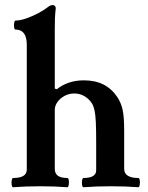

<svg xmlns="http://www.w3.org/2000/svg" viewBox="-20 -747 594 770"><path d="M32.7 -33.2Q87.4 -33.2 87.4 -66.9V-567.4Q87.4 -597.7 76.2 -613Q64.9 -628.4 42.5 -628.4Q38.1 -628.4 36.6 -637.5Q35.2 -646.5 36.9 -655.5Q38.6 -664.6 42.5 -664.6Q60.5 -664.6 85.2 -673.1Q109.9 -681.6 133.3 -694.1Q156.7 -706.5 170.9 -717.8Q177.2 -722.7 181.6 -724.6Q186 -726.6 191.4 -726.6Q197.3 -726.6 200.4 -723.1Q203.6 -719.7 203.6 -713.4Q201.2 -693.4 200.4 -674.6Q199.7 -655.8 199.7 -628.4V-391.6L208 -389.2Q230 -406.7 257.1 -415.8Q284.2 -424.8 316.4 -424.8Q361.8 -424.8 395 -408Q428.2 -391.1 450.7 -357.4Q465.3 -335.4 471.7 -307.1Q478 -278.8 478 -223.1V-69.8Q478 -51.3 492.7 -42.2Q507.3 -33.2 534.7 -33.2Q539.1 -33.2 540.5 -23.9Q542 -14.6 540.3 -5.4Q538.6 3.9 534.7 3.9Q485.8 0 424.8 0Q363.8 0 314.9 3.9Q310.5 3.9 309.1 -5.4Q307.6 -14.6 309.3 -23.9Q311 -33.2 314.9 -33.2Q340.3 -33.2 353 -41Q365.7 -48.8 365.7 -64V-172.9Q365.7 -227.1 364.3 -257.3Q362.8 -287.6 359.1 -304.4Q355.5 -321.3 348.6 -332.5Q336.9 -350.6 318.6 -361.3Q300.3 -372.1 277.8 -372.1Q256.8 -372.1 239 -362.5Q221.2 -353 210.4 -337.9Q199.7 -322.8 199.7 -306.2V-69.8Q199.7 -51.3 212.2 -42.2Q224.6 -33.2 250 -33.2Q254.4 -33.2 255.9 -23.9Q257.3 -14.6 255.6 -5.4Q253.9 3.9 250 3.9Q201.7 0 141.6 0Q81.1 0 32.7 3.9Q28.3 3.9 26.9 -5.4Q25.4 -14.6 27.1 -23.9Q28.8 -33.2 32.7 -33.2Z"/></svg>

Font: Junicode Two Beta VF
Style: Regular
Weight: 400
Designer: Peter S. Baker
Foundry: Briery Creek Software
Version: Version 1.031 beta; ttfautohint (v1.8.1.43-b0c9)